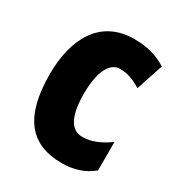

<svg xmlns="http://www.w3.org/2000/svg" viewBox="-142 -657 709 762"><g transform="rotate(30 213.0 -275.5)"><path d="M251 10C304 10 351 -5 390 -37V-168C350 -138 309 -121 269 -121C216 -121 189 -172 189 -273C189 -374 218 -430 265 -430C298 -430 329 -419 362 -398L403 -521C360 -548 314 -561 255 -561C100 -561 33 -436 33 -273C33 -78 105 10 251 10Z"/></g></svg>

Font: Noto Sans Bengali ExtraCondensed ExtraBold
Style: Regular
Weight: 800
Width: 2
Designer: Joana Ranito - Universal Thirst; Jelle Bosma - Monotype Design Team
Foundry: Universal Thirst ehf.
Version: Version 3.000